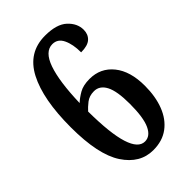

<svg xmlns="http://www.w3.org/2000/svg" viewBox="-222 -804 894 894"><g transform="rotate(-45 225.5 -357.0)"><path d="M236 10Q149 10 94 -73.5Q39 -157 39 -337Q39 -521 92 -622.5Q145 -724 256 -724Q332 -724 367.5 -691Q403 -658 403 -616Q403 -586 383.5 -568Q364 -550 320 -550Q320 -603 303.5 -637.5Q287 -672 252 -672Q203 -672 177.5 -599Q152 -526 148 -388Q166 -405 192 -420Q218 -435 260 -435Q332 -435 376 -380.5Q420 -326 420 -230Q420 -159 399 -105Q378 -51 337 -20.5Q296 10 236 10ZM237 -46Q272 -46 291.5 -88Q311 -130 311 -220Q311 -304 291 -342Q271 -380 234 -380Q203 -380 182 -363.5Q161 -347 148 -332Q149 -187 171.5 -116.5Q194 -46 237 -46Z"/></g></svg>

Font: Noto Serif Georgian ExtraCondensed SemiBold
Style: Regular
Weight: 600
Width: 2
Designer: Monotype Design Team, Akaki Razmadze
Foundry: Google LLC
Version: Version 2.003; ttfautohint (v1.8.4.7-5d5b)